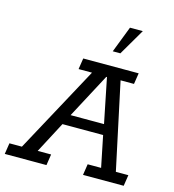

<svg xmlns="http://www.w3.org/2000/svg" viewBox="-147 -898 903 995"><g transform="rotate(15 305.0 -400.0)"><path d="M-30.2 0 -21.1 -59.3H45.9L297.5 -523.7H225.5L234.6 -583H532L522.8 -523.7H450.8L549.9 -59.3H617L607.9 0H389.6L398.7 -59.3H470.8L432.7 -246.6L457 -226.5H204.1L230.2 -248.4L130.6 -59.3H202.6L193.5 0ZM235.6 -260.3 225.1 -282.4H444.1L431.1 -260.3L378.3 -521.9H374.7ZM372.7 -658.5 427.3 -799.8H496.2L413.5 -658.5Z"/></g></svg>

Font: Rokkitt SemiBold
Style: Italic
Weight: 600
Italic angle: -9°
Designer: Vernon Adams
Foundry: Vernon Adams
Version: Version 3.103